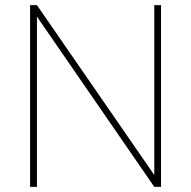

<svg xmlns="http://www.w3.org/2000/svg" viewBox="-20 -731 748 751"><path d="M609.9 0H583.5L124.5 -666V0H97.7V-710.9H124.5L583.5 -46.4V-710.9H609.9Z"/></svg>

Font: Roboto Thin
Style: Regular
Weight: 250
Designer: Google
Version: Version 2.134; 2016